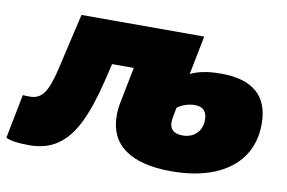

<svg xmlns="http://www.w3.org/2000/svg" viewBox="-105 -657 1173 784"><g transform="rotate(10 481.0 -264.5)"><path d="M976 -236Q976 -157 936.5 -100Q897 -43 822.5 -12.5Q748 18 646 18Q519 18 453 -29Q387 -76 387 -168Q387 -199 394 -230L422 -371H332L315 -300Q288 -188 254.5 -120Q221 -52 173 -19Q125 14 56 14Q-13 14 -41 0L-5 -183Q2 -182 27 -182Q60 -182 81 -209.5Q102 -237 119 -309L174 -547H683L651 -386Q698 -410 777 -410Q976 -410 976 -236ZM745 -213Q745 -265 694 -265Q675 -265 655.5 -258.5Q636 -252 622 -241L614 -200Q612 -186 612 -181Q612 -134 665 -134Q701 -134 723 -155.5Q745 -177 745 -213Z"/></g></svg>

Font: Montserrat Alternates Black
Style: Italic
Weight: 900
Italic angle: -11.3°
Designer: Julieta Ulanovsky
Foundry: Julieta Ulanovsky
Version: Version 7.200